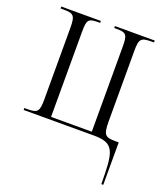

<svg xmlns="http://www.w3.org/2000/svg" viewBox="-137 -630 807 935"><g transform="rotate(20 266.5 -163.0)"><path d="M497 153 498 210H508V-10H492C438 -10 427 -18 427 -91V-453C427 -518 435 -526 492 -526H503V-536H297V-526H306C360 -526 367 -518 367 -453V-14H156V-453C156 -519 162 -526 219 -526H224V-536H19V-526H32C87 -526 96 -518 96 -453V-83C96 -18 87 -10 32 -10H19V0H382C476 0 494 30 497 153Z"/></g></svg>

Font: Noto Serif Display ExtraCondensed Light
Style: Regular
Weight: 300
Width: 2
Designer: Monotype Design Team
Foundry: Monotype Imaging Inc.
Version: Version 2.009